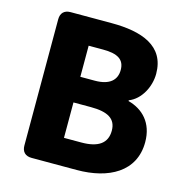

<svg xmlns="http://www.w3.org/2000/svg" viewBox="-109 -807 913 948"><g transform="rotate(15 347.5 -332.5)"><path d="M86 -655V-10C86 22 104 40 136 40H367C529 40 658 -28 658 -180C658 -279 601 -335 526 -355V-359C586 -382 623 -454 623 -520C623 -663 500 -705 346 -705H136C104 -705 86 -687 86 -655ZM265 -97V-278H354C441 -278 484 -253 484 -192C484 -128 440 -97 354 -97ZM265 -409V-568H339C414 -568 449 -546 449 -493C449 -442 415 -409 339 -409Z"/></g></svg>

Font: コーポレート・ロゴ（ラウンド）ver3 Bold
Style: Regular
Weight: 700
Designer: [KANA_main] LOGOTYPE.JP [Source Han Sans] Ryoko NISHIZUKA 西塚涼子 (kana, bopomofo & ideographs); Paul D. Hunt (Latin, Greek
Version: Version 12.001;FEAKit 1.0